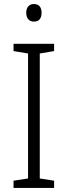

<svg xmlns="http://www.w3.org/2000/svg" viewBox="-20 -931 335 951"><path d="M248 0H47V-36L119 -47V-666L47 -678V-714H248V-678L177 -666V-47L248 -36ZM148 -911Q167 -911 176.5 -899.5Q186 -888 186 -868Q186 -847 176.5 -835.5Q167 -824 148 -824Q130 -824 120 -835.5Q110 -847 110 -868Q110 -888 120 -899.5Q130 -911 148 -911Z"/></svg>

Font: Noto Sans Display Light
Style: Regular
Weight: 300
Designer: Monotype Design Team
Foundry: Monotype Imaging Inc.
Version: Version 2.003